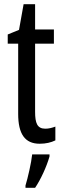

<svg xmlns="http://www.w3.org/2000/svg" viewBox="-20 -729 299 919"><path d="M197 -113C158 -113 148 -140 148 -194V-520H238V-588H148V-709H93L71 -586L17 -564V-520H67V-184C67 -88 99 -41 170 -41C200 -41 224 -47 245 -57V-123C229 -117 213 -113 197 -113ZM217 20V10H134C130 50 113 123 102 159V170H148C175 130 203 69 217 20Z"/></svg>

Font: Noto Sans Tamil UI ExtraCondensed
Style: Regular
Weight: 400
Width: 2
Designer: Jelle Bosma - Monotype Design Team
Foundry: Monotype Imaging Inc.
Version: Version 2.004